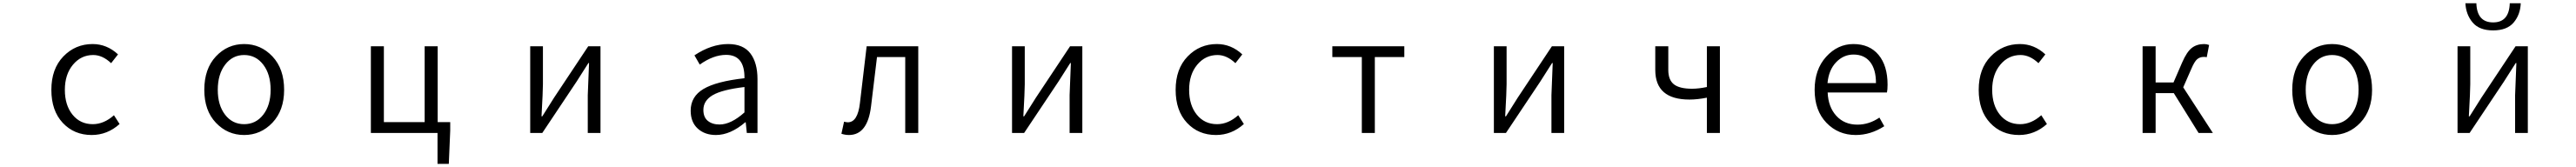

<svg xmlns="http://www.w3.org/2000/svg" viewBox="-20 -828 16040 1040"><path d="M550.8 12.7Q441.4 12.7 370.6 -63Q299.8 -138.7 299.8 -268.6Q299.8 -399.4 374.5 -476.6Q449.2 -553.7 556.6 -553.7Q645.5 -553.7 714.8 -489.3L671.9 -434.6Q618.2 -485.4 560.5 -485.4Q484.4 -485.4 434.1 -424.8Q383.8 -364.3 383.8 -268.6Q383.8 -172.9 431.6 -113.8Q479.5 -54.7 557.6 -54.7Q627 -54.7 689.5 -110.4L724.6 -55.7Q648.4 12.7 550.8 12.7Z M1252 -268.6Q1252 -399.4 1324.2 -476.6Q1396.5 -553.7 1500 -553.7Q1603.5 -553.7 1676.3 -476.6Q1749 -399.4 1749 -268.6Q1749 -140.6 1676.3 -64Q1603.5 12.7 1500 12.7Q1396.5 12.7 1324.2 -63.5Q1252 -139.6 1252 -268.6ZM1665 -268.6Q1665 -365.2 1619.1 -425.3Q1573.2 -485.4 1500 -485.4Q1427.7 -485.4 1381.8 -425.3Q1335.9 -365.2 1335.9 -268.6Q1335.9 -172.9 1381.3 -113.8Q1426.8 -54.7 1500 -54.7Q1573.2 -54.7 1619.1 -113.8Q1665 -172.9 1665 -268.6Z M2705.1 -67.4H2783.2V-15.6L2774.4 192.4H2704.1V0H2289.1V-540H2370.1V-67.4H2624V-540H2705.1Z M3281.2 0V-540H3360.4V-303.7Q3360.4 -261.7 3351.6 -103.5H3356.4Q3366.2 -120.1 3393.1 -161.6Q3419.9 -203.1 3429.7 -219.7L3642.6 -540H3718.8V0H3639.6V-235.4Q3639.6 -248 3647.5 -435.5H3643.6Q3584 -342.8 3570.3 -320.3L3356.4 0Z M4437.5 12.7Q4368.2 12.7 4324.2 -27.3Q4280.3 -67.4 4280.3 -138.7Q4280.3 -226.6 4359.9 -273.9Q4439.5 -321.3 4615.2 -340.8Q4617.2 -486.3 4501 -486.3Q4421.9 -486.3 4336.9 -425.8L4303.7 -483.4Q4409.2 -553.7 4513.7 -553.7Q4607.4 -553.7 4651.9 -495.6Q4696.3 -437.5 4696.3 -335V0H4629.9L4623 -66.4H4620.1Q4527.3 12.7 4437.5 12.7ZM4460 -52.7Q4531.2 -52.7 4615.2 -127.9V-286.1Q4475.6 -269.5 4417.5 -235.4Q4359.4 -201.2 4359.4 -143.6Q4359.4 -97.7 4387.2 -75.2Q4415 -52.7 4460 -52.7Z M5265.6 12.7Q5242.2 12.7 5218.8 4.9L5235.4 -70.3Q5249 -66.4 5258.8 -66.4Q5320.3 -66.4 5334 -185.5Q5361.3 -421.9 5376 -540H5697.3V0H5616.2V-472.7H5440.4Q5425.8 -345.7 5403.3 -166Q5381.8 12.7 5265.6 12.7Z M6281.2 0V-540H6360.4V-303.7Q6360.4 -261.7 6351.6 -103.5H6356.4Q6366.2 -120.1 6393.1 -161.6Q6419.9 -203.1 6429.7 -219.7L6642.6 -540H6718.8V0H6639.6V-235.4Q6639.6 -248 6647.5 -435.5H6643.6Q6584 -342.8 6570.3 -320.3L6356.4 0Z M7550.8 12.7Q7441.4 12.7 7370.6 -63Q7299.8 -138.7 7299.8 -268.6Q7299.8 -399.4 7374.5 -476.6Q7449.2 -553.7 7556.6 -553.7Q7645.5 -553.7 7714.8 -489.3L7671.9 -434.6Q7618.2 -485.4 7560.5 -485.4Q7484.4 -485.4 7434.1 -424.8Q7383.8 -364.3 7383.8 -268.6Q7383.8 -172.9 7431.6 -113.8Q7479.5 -54.7 7557.6 -54.7Q7627 -54.7 7689.5 -110.4L7724.6 -55.7Q7648.4 12.7 7550.8 12.7Z M8459 0V-472.7H8275.4V-540H8723.6V-472.7H8540V0Z M9281.2 0V-540H9360.4V-303.7Q9360.4 -261.7 9351.6 -103.5H9356.4Q9366.2 -120.1 9393.1 -161.6Q9419.9 -203.1 9429.7 -219.7L9642.6 -540H9718.8V0H9639.6V-235.4Q9639.6 -248 9647.5 -435.5H9643.6Q9584 -342.8 9570.3 -320.3L9356.4 0Z M10607.4 0V-219.7Q10547.9 -208 10499 -208Q10286.1 -208 10286.1 -392.6V-540H10367.2V-392.6Q10367.2 -330.1 10402.3 -302.7Q10437.5 -275.4 10515.6 -275.4Q10555.7 -275.4 10607.4 -286.1V-540H10688.5V0Z M11534.2 12.7Q11424.8 12.7 11351.6 -63.5Q11278.3 -139.6 11278.3 -268.6Q11278.3 -395.5 11350.1 -474.6Q11421.9 -553.7 11519.5 -553.7Q11620.1 -553.7 11676.3 -486.3Q11732.4 -418.9 11732.4 -300.8Q11732.4 -268.6 11728.5 -252H11359.4Q11363.3 -161.1 11413.6 -106.4Q11463.9 -51.8 11544.9 -51.8Q11617.2 -51.8 11681.6 -95.7L11711.9 -42Q11627 12.7 11534.2 12.7ZM11358.4 -310.5H11660.2Q11660.2 -396.5 11623.5 -442.4Q11586.9 -488.3 11520.5 -488.3Q11458 -488.3 11412.1 -440.4Q11366.2 -392.6 11358.4 -310.5Z M12550.8 12.7Q12441.4 12.7 12370.6 -63Q12299.8 -138.7 12299.8 -268.6Q12299.8 -399.4 12374.5 -476.6Q12449.2 -553.7 12556.6 -553.7Q12645.5 -553.7 12714.8 -489.3L12671.9 -434.6Q12618.2 -485.4 12560.5 -485.4Q12484.4 -485.4 12434.1 -424.8Q12383.8 -364.3 12383.8 -268.6Q12383.8 -172.9 12431.6 -113.8Q12479.5 -54.7 12557.6 -54.7Q12627 -54.7 12689.5 -110.4L12724.6 -55.7Q12648.4 12.7 12550.8 12.7Z M13573.2 -284.2 13757.8 0H13668.9L13514.6 -248H13401.4V0H13320.3V-540H13401.4V-314.5H13512.7L13566.4 -438.5Q13595.7 -505.9 13627 -529.8Q13658.2 -553.7 13703.1 -553.7Q13718.8 -553.7 13734.4 -547.9L13719.7 -471.7Q13712.9 -473.6 13701.2 -473.6Q13676.8 -473.6 13659.7 -459Q13642.6 -444.3 13623 -397.5Z M14252 -268.6Q14252 -399.4 14324.2 -476.6Q14396.5 -553.7 14500 -553.7Q14603.5 -553.7 14676.3 -476.6Q14749 -399.4 14749 -268.6Q14749 -140.6 14676.3 -64Q14603.5 12.7 14500 12.7Q14396.5 12.7 14324.2 -63.5Q14252 -139.6 14252 -268.6ZM14665 -268.6Q14665 -365.2 14619.1 -425.3Q14573.2 -485.4 14500 -485.4Q14427.7 -485.4 14381.8 -425.3Q14335.9 -365.2 14335.9 -268.6Q14335.9 -172.9 14381.3 -113.8Q14426.8 -54.7 14500 -54.7Q14573.2 -54.7 14619.1 -113.8Q14665 -172.9 14665 -268.6Z M15281.2 0V-540H15360.4V-303.7Q15360.4 -261.7 15351.6 -103.5H15356.4Q15366.2 -120.1 15393.1 -161.6Q15419.9 -203.1 15429.7 -219.7L15642.6 -540H15718.8V0H15639.6V-235.4Q15639.6 -248 15647.5 -435.5H15643.6Q15584 -342.8 15570.3 -320.3L15356.4 0ZM15330.1 -807.6H15398.4Q15402.3 -688.5 15502.9 -688.5Q15602.5 -688.5 15606.4 -807.6H15674.8Q15671.9 -736.3 15630.4 -687.5Q15588.9 -638.7 15502.9 -638.7Q15417 -638.7 15375.5 -687.5Q15334 -736.3 15330.1 -807.6Z"/></svg>

Font: GenEi Gothic M SemiLight
Style: Regular
Weight: 350
Designer: o_tamon (Modified); [Source Han Sans]
Ryoko NISHIZUKA  (kana & ideographs); Paul D. Hunt (Latin, Greek & Cyrillic); Wenl
Version: Version 1.1a;Original Version 1.004